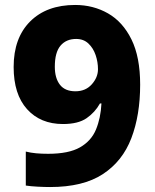

<svg xmlns="http://www.w3.org/2000/svg" viewBox="-20 -744 623 774"><path d="M545 -403Q545 -280 509.5 -187Q474 -94 394.5 -42Q315 10 182 10Q160 10 131.5 8.5Q103 7 84 4V-133Q104 -128 126 -126Q148 -124 174 -124Q257 -124 302.5 -150Q348 -176 367 -222Q386 -268 389 -327H383Q363 -291 329 -267.5Q295 -244 234 -244Q143 -244 89 -304Q35 -364 35 -474Q35 -591 101.5 -657.5Q168 -724 283 -724Q356 -724 415.5 -690Q475 -656 510 -585Q545 -514 545 -403ZM287 -587Q247 -587 224 -560Q201 -533 201 -475Q201 -429 221.5 -402.5Q242 -376 284 -376Q325 -376 350 -404Q375 -432 375 -465Q375 -494 365.5 -522Q356 -550 336.5 -568.5Q317 -587 287 -587Z"/></svg>

Font: Noto Sans Lao Looped ExtraBold
Style: Regular
Weight: 800
Designer: Mark Frömberg, Ben Mitchell
Foundry: The Fontpad Ltd
Version: Version 1.002; ttfautohint (v1.8.4.7-5d5b)